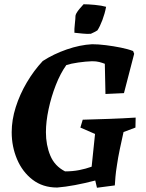

<svg xmlns="http://www.w3.org/2000/svg" viewBox="-20 -870 689 903"><path d="M436 13 428 -21Q378 -8 332.5 0.5Q287 9 249 12Q181 12 133 -25Q85 -62 60 -121.5Q35 -181 35 -248Q35 -306 54 -366Q73 -426 106 -482Q139 -538 181 -583Q232 -616 294 -637.5Q356 -659 413 -662Q442 -662 478 -657.5Q514 -653 548.5 -646Q583 -639 606 -630L611 -617L563 -432L476 -428L473 -570Q460 -575 446.5 -578.5Q433 -582 413 -582Q383 -581 348 -576Q313 -571 292 -564Q264 -525 242.5 -470Q221 -415 208.5 -356.5Q196 -298 196 -248Q196 -188 216.5 -138.5Q237 -89 286 -64Q322 -64 352.5 -70Q383 -76 411 -86L427 -240L358 -270L369 -307Q438 -309 496.5 -311Q555 -313 618 -317L617 -270L561 -249Q552 -209 543.5 -168.5Q535 -128 530 -93Q525 -62 523 -39Q521 -16 520 2ZM330 -716Q329 -731 332 -757.5Q335 -784 335 -796Q337 -806 345.5 -817.5Q354 -829 362.5 -838Q371 -847 373 -850Q395 -850 426.5 -847Q458 -844 479 -838Q473 -806 461.5 -775.5Q450 -745 438 -727Q425 -719 407 -711Q388 -710 369 -712Q350 -714 330 -716Z"/></svg>

Font: Labrada
Style: Bold Italic
Weight: 700
Italic angle: -7°
Designer: Mercedes Jáuregui
Foundry: Omnibus-Type Team
Version: Version 1.000; ttfautohint (v1.8.4.7-5d5b)